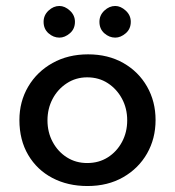

<svg xmlns="http://www.w3.org/2000/svg" viewBox="-20 -613 585 643"><path d="M45 -211Q45 -273 74.5 -323Q104 -373 156 -402Q208 -431 275 -431Q342 -431 393 -402Q444 -373 472.5 -323Q501 -273 501 -211Q501 -149 472.5 -99Q444 -49 392.5 -19.5Q341 10 273 10Q207 10 155.5 -17Q104 -44 74.5 -94Q45 -144 45 -211ZM139 -210Q139 -170 156.5 -137.5Q174 -105 204 -86Q234 -67 272 -67Q311 -67 341 -86Q371 -105 388.5 -137.5Q406 -170 406 -210Q406 -250 388.5 -282.5Q371 -315 341 -334.5Q311 -354 272 -354Q234 -354 203.5 -334Q173 -314 156 -281.5Q139 -249 139 -210ZM126 -540Q126 -562 142.5 -577.5Q159 -593 179 -593Q197 -593 214 -577.5Q231 -562 231 -540Q231 -516 214 -501.5Q197 -487 179 -487Q159 -487 142.5 -501.5Q126 -516 126 -540ZM313 -540Q313 -562 329.5 -577.5Q346 -593 366 -593Q384 -593 401 -577.5Q418 -562 418 -540Q418 -516 401 -501.5Q384 -487 366 -487Q346 -487 329.5 -501.5Q313 -516 313 -540Z"/></svg>

Font: Synthetic
Style: Regular
Weight: 400
Designer: Santiago Orozco
Foundry: Typemade
Version: Version 2.000; ttfautohint (v1.8.4.7-5d5b)